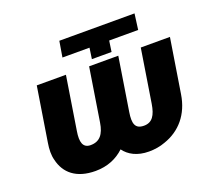

<svg xmlns="http://www.w3.org/2000/svg" viewBox="-123 -864 1118 1027"><g transform="rotate(-20 436.5 -350.5)"><path d="M66 -220C60 -184 59 -150 67 -122C85 -43 145 10 255 10C323 10 378 -14 419 -53C446 -16 492 10 559 10C591 10 623 5 652 -6C743 -37 807 -110 824 -220L873 -528H707L659 -225C649 -163 628 -129 581 -129C530 -129 521 -162 531 -225L579 -528H413L365 -225C355 -162 329 -129 277 -129C233 -129 223 -165 233 -225L281 -528H115ZM295 -621H449L440 -559H552L561 -621H726L738 -711H310Z"/></g></svg>

Font: Asimov Pro
Style: UltObl
Weight: 900
Designer: Google
Version: Version 2.000980; 2014